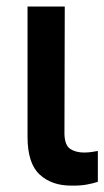

<svg xmlns="http://www.w3.org/2000/svg" viewBox="-20 -566 322 592"><path d="M64.9 -545.9H179.7L178.7 -152.8Q179.7 -117.7 196.8 -106.7Q213.9 -95.7 238.8 -95.7Q251.5 -95.7 263.2 -97.4Q274.9 -99.1 281.7 -100.6V-5.4Q267.1 -0.5 246.8 3.2Q226.6 6.8 200.7 6.3Q140.1 6.8 102.5 -27.6Q64.9 -62 64.9 -144Z"/></svg>

Font: Inter Cardless Tabular Medium
Style: Regular
Weight: 500
Designer: Rasmus Andersson
Foundry: rsms
Version: Version 4.000;git-4fc901f